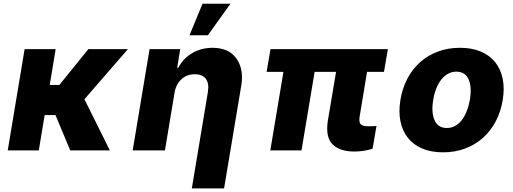

<svg xmlns="http://www.w3.org/2000/svg" viewBox="-20 -810 2762 1034"><path d="M112.6 -545.5H279.8L247.9 -352.6H299.7L456 -545.5H669L434.7 -275.6L571.7 0H358.3L278.8 -190.3H220.5L188.9 0H21.7Z M785.5 -545.5H950.6L934.3 -445.3H940.3Q953.5 -470.5 972.5 -490.4Q991.5 -510.3 1015.1 -524.1Q1038.7 -538 1066.2 -545.3Q1093.8 -552.6 1123.9 -552.6Q1166.9 -552.6 1198.9 -538.9Q1230.8 -525.2 1252.1 -496.4Q1294.4 -438.6 1279.1 -347.7L1186.8 204.5H1013.1L1099.4 -313.6Q1107.2 -360.4 1088.6 -385.3Q1070 -410.2 1028.1 -410.2Q1007.8 -410.2 989.7 -403.4Q971.6 -396.7 957.6 -383.9Q943.5 -371.1 933.8 -352.8Q924 -334.5 920.1 -311.1L868.3 0H694.6ZM1000.4 -620 1070.7 -789.8H1220.9L1099.4 -620Z M1436.8 -545.5H2068.9L2047.9 -422.9H1956.7L1916.9 -182.5Q1914.4 -167.3 1915.7 -157.1Q1916.9 -147 1922.6 -141Q1928.3 -134.9 1938.6 -132.5Q1948.9 -130 1964.5 -130Q1977.3 -130 1987.9 -130.5Q1998.6 -131 2007.5 -131.4L1986.5 -8.9Q1964.1 -2.1 1939.6 2Q1915.1 6 1888.5 6Q1809.7 6 1771 -32.7Q1732.2 -71.4 1745.4 -158.7L1789.8 -422.9H1674.4L1603.7 0H1435.7L1506.4 -422.9H1415.8Z M2136.4 -272Q2146.7 -334.2 2173.5 -385.7Q2200.3 -437.1 2241.7 -474.3Q2283 -511.4 2337.5 -532Q2392 -552.6 2457.4 -552.6Q2521.7 -552.6 2569.6 -532.1Q2617.5 -511.7 2647.2 -474.4Q2676.8 -437.1 2687.3 -385.1Q2697.8 -333.1 2687.1 -269.9Q2676.8 -208.1 2649.7 -156.4Q2622.5 -104.8 2581.1 -67.8Q2539.8 -30.9 2485.4 -10.3Q2431.1 10.3 2366.1 10.3Q2301.8 10.3 2253.9 -10.1Q2206 -30.5 2176.5 -67.8Q2147 -105.1 2136.5 -157.1Q2126.1 -209.2 2136.4 -272ZM2320.3 -162.3Q2339.1 -120.7 2385.7 -120.7Q2405.5 -120.7 2421.7 -127.5Q2437.9 -134.2 2450.8 -145.8Q2463.8 -157.3 2473.7 -172.6Q2483.7 -187.9 2490.9 -204.9Q2498.2 -221.9 2503 -239.5Q2507.8 -257.1 2510.7 -273.4Q2521.7 -341.3 2503.6 -382.5Q2485.1 -424 2437.9 -424Q2418.3 -424 2402.2 -417.3Q2386 -410.5 2372.9 -399Q2359.7 -387.4 2349.6 -372.2Q2339.5 -356.9 2332.2 -339.8Q2324.9 -322.8 2320.1 -305Q2315.3 -287.3 2312.9 -271Q2301.8 -204.5 2320.3 -162.3Z"/></svg>

Font: Inter P Extra Bold
Style: Italic
Weight: 800
Italic angle: 9.39999°
Designer: Rasmus Andersson
Foundry: rsms
Version: Version 3.018;git-588b23468